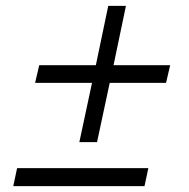

<svg xmlns="http://www.w3.org/2000/svg" viewBox="-20 -630 640 651"><path d="M249 -148 292 -349H99L113 -409H305L347 -610H407L365 -409H557L543 -349H352L309 -148ZM25 1 38 -60H483L470 1Z"/></svg>

Font: Red Hat Mono
Style: Italic
Weight: 400
Italic angle: -12°
Monospace: yes
Designer: Pentagram, MCKL
Foundry: MCKL
Version: Version 1.030